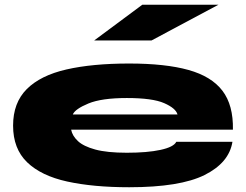

<svg xmlns="http://www.w3.org/2000/svg" viewBox="-20 -772 1034 807"><path d="M721 -176H957Q943 -88 840 -36.5Q737 15 523 15Q372 15 262.5 -9Q153 -33 94 -90Q35 -147 35 -244Q35 -340 92.5 -397.5Q150 -455 259 -480Q368 -505 523 -505Q675 -505 772 -478Q869 -451 915 -390.5Q961 -330 959 -227H279Q284 -201 307.5 -179Q331 -157 380.5 -143.5Q430 -130 513 -130Q599 -130 654.5 -142Q710 -154 721 -176ZM513 -360Q407 -360 351.5 -337Q296 -314 286 -291H726Q719 -317 670 -338.5Q621 -360 513 -360ZM376 -602 578 -752H898L617 -602Z"/></svg>

Font: Syne ExtraBold
Style: Regular
Weight: 800
Designer: Lucas Descroix
Foundry: Bonjour Monde
Version: Version 2.200; ttfautohint (v1.8.4)